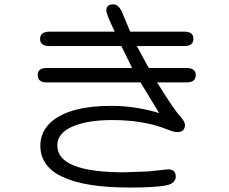

<svg xmlns="http://www.w3.org/2000/svg" viewBox="-20 -802 1040 872"><path d="M543 -19.5Q240.2 -19.5 240.2 -141.6Q240.2 -197.3 309.6 -227.5Q377.9 -256.8 489.3 -256.8Q631.8 -256.8 738.3 -214.8Q768.6 -202.1 785.2 -202.1Q811.5 -202.1 817.4 -220.7Q820.3 -226.6 820.3 -234.4Q820.3 -249 797.9 -274.4Q773.4 -298.8 693.4 -427.7H827.1Q850.6 -427.7 861.3 -438.5Q869.1 -446.3 869.1 -460.9Q869.1 -475.6 861.3 -482.4Q851.6 -493.2 827.1 -493.2H657.2L652.3 -499L601.6 -592.8H816.4Q851.6 -592.8 857.4 -616.2Q858.4 -621.1 858.4 -626Q858.4 -630.9 857.4 -634.8Q852.5 -658.2 816.4 -658.2H571.3L540 -732.4Q522.5 -782.2 495.1 -782.2Q477.5 -782.2 470.2 -774.9Q462.9 -767.6 462.9 -753.9Q462.9 -738.3 501 -658.2H204.1Q180.7 -658.2 169.9 -647.5Q162.1 -639.6 162.1 -625Q162.1 -610.4 169.9 -603.5Q179.7 -592.8 204.1 -592.8H531.2L580.1 -493.2H192.4Q168.9 -493.2 159.2 -483.4Q151.4 -475.6 151.4 -460.9Q151.4 -427.7 192.4 -427.7H618.2L703.1 -288.1L687.5 -293Q585.9 -321.3 486.3 -321.3Q300.8 -321.3 216.8 -252Q163.1 -207 163.1 -138.7Q164.1 -79.1 204.1 -39.1Q226.6 -15.6 263.7 1Q365.2 49.8 569.3 49.8Q674.8 49.8 729.5 41Q767.6 34.2 775.4 13.7Q778.3 7.8 778.3 1Q778.3 -24.4 759.8 -30.3Q753.9 -32.2 745.1 -33.2L652.3 -23.4Z"/></svg>

Font: FakePearl
Style: Light
Weight: 350
Version: Version 1.2